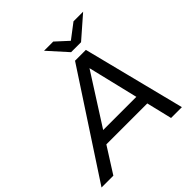

<svg xmlns="http://www.w3.org/2000/svg" viewBox="-281 -1063 1240 1240"><g transform="rotate(-45 339.0 -443.5)"><path d="M539 -175H165L54 0H-54L404 -700H503L680 0H581ZM519 -255 436 -600 216 -255ZM665 -887 516 -757H425L308 -887H392L476 -810L577 -887Z"/></g></svg>

Font: Idrija
Style: Italic
Weight: 500
Italic angle: -11.3°
Designer: Julieta Ulanovsky
Foundry: Julieta Ulanovsky
Version: Version 7.200